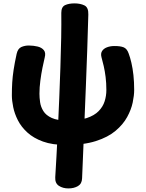

<svg xmlns="http://www.w3.org/2000/svg" viewBox="-20 -821 850 1115"><path d="M363 20.8Q284.1 20.8 229.5 1Q174.9 -18.8 139.1 -51.4Q103.3 -84.1 83.9 -122.5Q64.4 -160.9 56.7 -199Q48.9 -237.1 48.9 -267Q48.9 -307.3 51 -341.9Q53.1 -376.4 59.1 -415.8Q65.1 -455.2 76.7 -508.6Q83.8 -539.4 104.4 -548.2Q125.1 -556.9 147.7 -556.7Q175.6 -556.4 198.8 -550.7Q222.1 -544.9 234.5 -529.8Q246.9 -514.8 239.8 -487.7Q233.8 -463 226.6 -427.3Q219.4 -391.6 214.3 -352.5Q209.1 -313.4 209.1 -276.7Q209.1 -253.2 213 -226.6Q216.9 -199.9 232 -175.7Q247.1 -151.4 280.4 -136.1Q313.8 -120.8 371.7 -120.8Q439.7 -120.8 483.7 -135.4Q527.8 -150.1 552.7 -175.6Q577.6 -201 587.6 -232.6Q597.7 -264.1 597.7 -298.4Q597.7 -339 593.3 -373.7Q589 -408.3 582.4 -437.1Q575.9 -465.8 569.2 -489.4Q563.7 -510.8 573 -524.9Q582.3 -539.1 601.2 -546.3Q620 -553.4 642 -553.7Q678.8 -554.1 698.1 -546.2Q717.3 -538.2 726.7 -511.7Q735.7 -488.4 743.1 -456.3Q750.6 -424.1 754.9 -384.6Q759.2 -345 759.2 -298.4Q759.2 -266.8 750.6 -225.6Q742 -184.3 718.4 -141.3Q694.9 -98.2 651.1 -61.3Q607.2 -24.3 536.9 -1.8Q466.6 20.8 363 20.8ZM377.3 273.2Q345.1 273.2 322.1 258.2Q299 243.1 300.8 208.8Q304 159.1 307.9 87.4Q311.8 15.8 316.1 -70.3Q320.3 -156.3 324 -248.2Q327.7 -340.1 330.8 -430.8Q334 -521.6 335.4 -602.7Q336.8 -683.9 336 -746.4Q336 -780.9 357.8 -791.1Q379.6 -801.3 412.6 -801.3Q446.3 -801.3 470.3 -789.6Q494.3 -777.9 492.9 -736.4Q490.2 -640.2 486.7 -534.5Q483.2 -428.8 478.8 -322.4Q474.3 -216 470.4 -116.3Q466.4 -16.7 462.8 68.1Q459.1 152.8 456.7 214.7Q455.7 246.2 432.6 259.7Q409.4 273.2 377.3 273.2Z"/></svg>

Font: Playpen Sans
Style: Regular
Weight: 400
Designer: Laura Meseguer, Veronika Burian, José Scaglione, Kostas Bartsokas, Vera Evstafieva, Tom Grace, Yorlmar Campos
Foundry: TypeTogether
Version: Version 2.000